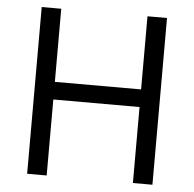

<svg xmlns="http://www.w3.org/2000/svg" viewBox="-51 -751 812 803"><g transform="rotate(5 355.0 -350.0)"><path d="M618 0H536V-319H174V0H92V-700H174V-393H536V-700H618Z"/></g></svg>

Font: A_ThatdaokhamC
Style: Regular
Weight: 400
Designer: Rangsiwut Chaisin
Foundry: Rangsiwut Chaisin
Version: Version 1.000